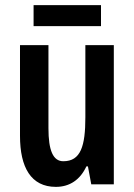

<svg xmlns="http://www.w3.org/2000/svg" viewBox="-20 -719 524 749"><path d="M374 -699H111V-617H374ZM424 -543H313V-262C313 -149 295 -90 227 -90C187 -90 169 -132 169 -219V-543H58V-189C58 -66 101 10 198 10C252 10 293 -18 317 -70H323L336 0H424Z"/></svg>

Font: Noto Sans Georgian ExtraCondensed SemiBold
Style: Regular
Weight: 600
Width: 2
Designer: Monotype Design Team, Akaki Razmadze
Foundry: Google LLC
Version: Version 2.005